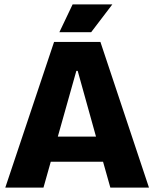

<svg xmlns="http://www.w3.org/2000/svg" viewBox="-20 -850 699 870"><path d="M4 0 225 -660H435L655 0H480L447 -117H210L177 0ZM326 -529 242 -231H415L332 -529ZM393 -704H249L309 -830H489Z"/></svg>

Font: Bricolage Grotesque 48pt ExtraBold
Style: Regular
Weight: 800
Designer: Mathieu Triay
Foundry: Atelier Triay
Version: Version 1.000; ttfautohint (v1.8.4.7-5d5b);gftools[0.9.32]